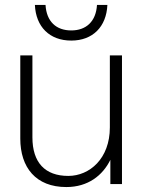

<svg xmlns="http://www.w3.org/2000/svg" viewBox="-20 -744 575 776"><path d="M111 -189V-520H62V-184C62 -67 125 12 248 12C336 12 395 -35 426 -98V0H473V-520H424V-229C424 -103 342 -33 256 -33C162 -33 111 -87 111 -189ZM121 -724C125 -636 180 -580 268 -580C355 -580 410 -636 414 -724H372C368 -657 328 -621 268 -621C207 -621 168 -657 164 -724Z"/></svg>

Font: Aspekta 200
Style: Regular
Weight: 200
Designer: Ivo Dolenc
Version: Version 2.000